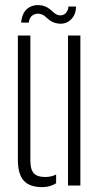

<svg xmlns="http://www.w3.org/2000/svg" viewBox="-20 -742 402 768"><path d="M51.5 -103V-600H101.5V-99Q101.5 -64 115.2 -49Q129 -34 160.5 -34Q185.5 -34 204.5 -44V-9Q180.5 6.5 148.5 6.5Q98.5 6.5 75 -19.5Q51.5 -45.5 51.5 -103ZM252 0V-600H301.5V0ZM253.5 -716H284Q284 -682 262 -662.2Q240 -642.5 208.5 -648.5Q191 -652 180.5 -659.8Q170 -667.5 161.8 -675.2Q153.5 -683 141.5 -686Q126.5 -690 112.2 -682Q98 -674 95 -651.5H64.5Q68.5 -692.5 91.8 -709.2Q115 -726 148.5 -720Q160.5 -717.5 169.5 -712Q178.5 -706.5 185.8 -699.8Q193 -693 200.2 -687.8Q207.5 -682.5 215.5 -681Q233 -678.5 243.2 -689.8Q253.5 -701 253.5 -716Z"/></svg>

Font: Big Shoulders Stencil Text Thin ExtraLight
Style: Regular
Weight: 250
Version: Version 2.001